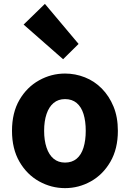

<svg xmlns="http://www.w3.org/2000/svg" viewBox="-20 -958 671 992"><path d="M316 14Q245 14 182 -21Q119 -56 80.5 -122.5Q42 -189 42 -282Q42 -376 80.5 -442Q119 -508 182 -543Q245 -578 316 -578Q369 -578 418.5 -558.5Q468 -539 506 -500.5Q544 -462 566.5 -407.5Q589 -353 589 -282Q589 -189 550.5 -122.5Q512 -56 449.5 -21Q387 14 316 14ZM316 -118Q352 -118 376 -138Q400 -158 411.5 -195.5Q423 -233 423 -282Q423 -332 411.5 -369Q400 -406 376 -426Q352 -446 316 -446Q281 -446 257 -426Q233 -406 220.5 -369Q208 -332 208 -282Q208 -233 220.5 -195.5Q233 -158 257 -138Q281 -118 316 -118ZM306 -652 102 -831 212 -938 386 -731Z"/></svg>

Font: Noto Sans JP ExtraBold
Style: Regular
Weight: 800
Designer: Ryoko NISHIZUKA  (kana, bopomofo & ideographs); Paul D. Hunt (Latin, Greek & Cyrillic); Sandoll Communications , Soo-you
Foundry: Adobe
Version: Version 2.004-H2;hotconv 1.0.118;makeotfexe 2.5.65603